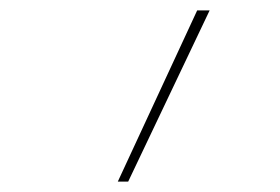

<svg xmlns="http://www.w3.org/2000/svg" viewBox="-20 -792 540 370"><path d="M207 -442 360 -772H384L227 -442Z"/></svg>

Font: Iosevka Thin Oblique
Style: Regular
Weight: 100
Italic angle: -9°
Monospace: yes
Designer: Belleve Invis
Foundry: Belleve Invis
Version: Version 32.5.0; ttfautohint (v1.8.4)